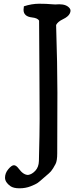

<svg xmlns="http://www.w3.org/2000/svg" viewBox="-20 -765 410 1024"><path d="M129.9 168Q150.4 165 168.5 145.5Q186.5 126 187.5 93.8Q191.4 -59.6 191.4 -130.4Q191.4 -201.2 190.4 -350.6L188.5 -655.3Q179.7 -668.9 151.4 -671.9Q105.5 -676.8 105.5 -712.9Q105.5 -719.7 107.4 -731.4Q149.4 -745.1 189 -745.1Q228.5 -745.1 257.8 -742.2L274.4 -741.2L295.9 -742.2Q335 -742.2 351.6 -720.7Q360.4 -710 352.1 -692.9Q343.8 -675.8 315.9 -662.6Q288.1 -649.4 279.3 -631.8Q286.1 -418.9 286.1 -270.5Q286.1 -270.5 285.2 52.7Q285.2 92.8 276.4 109.4Q262.7 135.7 252 148.4L240.2 160.2Q236.3 164.1 226.6 171.9L211.9 184.6Q192.4 202.1 181.6 210Q170.9 217.8 143.6 228.5Q116.2 239.3 84 239.3Q51.8 239.3 35.2 227.5Q6.8 207 6.8 182.6Q6.8 158.2 24.4 137.2Q42 116.2 54.2 116.2Q66.4 116.2 80.1 134.8Q104.5 168 129.9 168Z"/></svg>

Font: Essays1743
Style: Medium
Weight: 500
Designer: Based on the typeface in a 1743 English translation of the essays of Montaigne.  PostScript/TrueType font designed by Jo
Version: Version 002.100